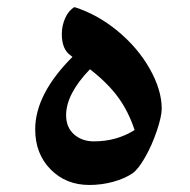

<svg xmlns="http://www.w3.org/2000/svg" viewBox="-20 -506 540 546"><path d="M80.1 -138.2Q80.1 -238.3 186 -344.2L181.2 -348.1Q155.8 -365.2 155.8 -409.2Q155.8 -433.1 165.5 -454.8Q175.3 -476.6 191.9 -485.8Q257.8 -464.8 314.9 -417.5Q372.1 -370.1 406 -310.1Q439.9 -250 439.9 -196.8Q439.9 -175.3 426 -134Q412.1 -92.8 392.6 -58.6Q373 -24.4 356.9 -13.2Q334.5 2 301.8 11Q269 20 233.9 20Q167.5 20 123.8 -24.4Q80.1 -68.8 80.1 -138.2ZM362.8 -136.2Q345.2 -189.5 315.7 -229.7Q286.1 -270 235.8 -309.1Q168 -238.8 168 -178.2Q168 -144 190.4 -124Q212.9 -104 247.1 -104Q311.5 -104 362.8 -136.2Z"/></svg>

Font: Sahl Naskh
Style: Bold
Weight: 700
Designer: Pascal Zoghbi
Version: Version 1.001